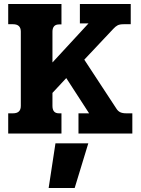

<svg xmlns="http://www.w3.org/2000/svg" viewBox="-20 -667 702 959"><path d="M21 -101H45Q84 -101 84 -138V-509Q84 -546 45 -546H21V-647H287V-545H275Q258 -545 250 -535.5Q242 -526 242 -509V-355L422 -550H379V-647H633V-546H598Q578 -546 567.5 -540.5Q557 -535 546 -523L401 -369L561 -125Q569 -112 580.5 -106.5Q592 -101 610 -101H641V0H372V-101H425L311 -277L242 -203V-138Q242 -101 274 -101H287V0H21ZM257 49H421L353 272H223Z"/></svg>

Font: Pridi SemiBold
Style: Regular
Weight: 600
Designer: Katatrad Team
Foundry: CadsonDemak
Version: Version 1.001